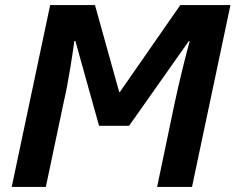

<svg xmlns="http://www.w3.org/2000/svg" viewBox="-20 -734 925 754"><path d="M26 0H160L230 -332C250 -418 266 -529 272 -573H276L369 -240H487L721 -572H725C714 -535 682 -407 665 -325L597 0H734L885 -714H688L451 -373H448L353 -714H177Z"/></svg>

Font: BC Sans
Style: Bold Italic
Weight: 700
Italic angle: -12°
Designer: Monotype Design Team
Province of B.C.
Foundry: Monotype Imaging Inc.
Version: Version 2.000;GOOG;noto-source:20170915:90ef993387c0